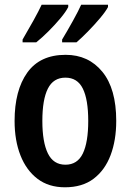

<svg xmlns="http://www.w3.org/2000/svg" viewBox="-20 -786 556 816"><path d="M474 -272Q474 -190 450 -126.5Q426 -63 378 -26.5Q330 10 256 10Q187 10 139.5 -26Q92 -62 67 -125.5Q42 -189 42 -272Q42 -402 96 -477.5Q150 -553 259 -553Q356 -553 415 -481Q474 -409 474 -272ZM160 -272Q160 -182 183.5 -134Q207 -86 258 -86Q309 -86 332 -133.5Q355 -181 355 -272Q355 -363 332 -409.5Q309 -456 258 -456Q207 -456 183.5 -409.5Q160 -363 160 -272ZM439 -756Q429 -737 405 -708.5Q381 -680 353.5 -652Q326 -624 305 -606H244V-618Q267 -656 290.5 -698.5Q314 -741 325 -766H439ZM270 -756Q260 -736 237 -708.5Q214 -681 186.5 -653.5Q159 -626 134 -606H76V-618Q99 -657 122 -698.5Q145 -740 157 -766H270Z"/></svg>

Font: Noto Sans Lao Looped Condensed SemiBold
Style: Regular
Weight: 600
Width: 3
Designer: Mark Frömberg, Ben Mitchell
Foundry: The Fontpad Ltd
Version: Version 1.002; ttfautohint (v1.8.4.7-5d5b)